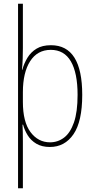

<svg xmlns="http://www.w3.org/2000/svg" viewBox="-20 -780 511 1032"><path d="M422 -270Q422 -127 375 -58.5Q328 10 248 10Q205 10 175.5 -7.5Q146 -25 129 -52.5Q112 -80 104 -110H101Q103 -76 103 -21V232H77V-760H103V-522Q103 -498 102 -465.5Q101 -433 98 -405H100Q109 -439 127.5 -469.5Q146 -500 176.5 -518.5Q207 -537 254 -537Q422 -537 422 -270ZM397 -270Q397 -388 361 -450Q325 -512 253 -512Q181 -512 142 -451Q103 -390 103 -284V-232Q103 -125 144 -70Q185 -15 249 -15Q291 -15 324.5 -40.5Q358 -66 377.5 -122Q397 -178 397 -270Z"/></svg>

Font: Noto Sans Khmer Condensed Thin
Style: Regular
Weight: 100
Width: 3
Designer: Danh Hong and the Monotype Design Team
Foundry: Monotype Imaging Inc.
Version: Version 2.004; ttfautohint (v1.8.4.7-5d5b)